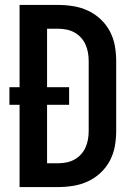

<svg xmlns="http://www.w3.org/2000/svg" viewBox="-20 -755 540 775"><path d="M59 0V-332H18V-403H59V-735H215Q246 -735 276.5 -730Q307 -725 335 -712Q363 -699 386 -677.5Q409 -656 423.5 -628.5Q438 -601 443.5 -570.5Q449 -540 449 -509V-226Q449 -195 443.5 -164.5Q438 -134 423.5 -106.5Q409 -79 386 -57.5Q363 -36 335 -23Q307 -10 276.5 -5Q246 0 215 0ZM170 -96H215Q232 -96 249 -99.5Q266 -103 280.5 -111Q295 -119 306.5 -131.5Q318 -144 325 -159.5Q332 -175 335 -192Q338 -209 338 -226V-509Q338 -526 335 -543Q332 -560 325 -575.5Q318 -591 306.5 -603.5Q295 -616 280.5 -624Q266 -632 249 -635.5Q232 -639 215 -639H170V-403H259V-332H170Z"/></svg>

Font: Iosevka Curly
Style: Bold
Weight: 700
Monospace: yes
Designer: Belleve Invis
Foundry: Belleve Invis
Version: Version 22.1.2; ttfautohint (v1.8.4)